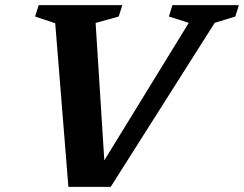

<svg xmlns="http://www.w3.org/2000/svg" viewBox="-20 -718 946 744"><path d="M194 -628 116 -654 130 -698H454L440 -654L350.5 -629L386.5 -60L360.5 -58L711.5 -629.5L634.5 -654L648 -698H905.5L892 -654L812 -629.5L409 6H245Z"/></svg>

Font: Newsreader 9pt SemiBold
Style: Italic
Weight: 600
Italic angle: -17°
Designer: Hugues Gentile
Foundry: Production Type
Version: Version 1.003